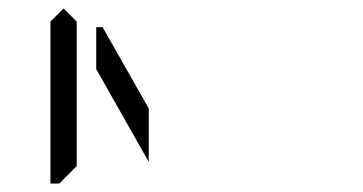

<svg xmlns="http://www.w3.org/2000/svg" viewBox="-20 -956 856 453"><path d="M331 -700V-574L207 -793V-892H222ZM130 -533 120 -523H99V-905L130 -936L161 -905V-892V-564Z"/></svg>

Font: DSEG14 Classic Mini
Style: Light
Weight: 300
Designer: Keshikan(Twitter:@keshinomi_88pro)
Version: Version 0.46